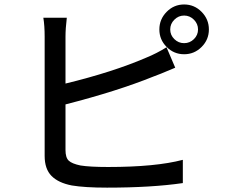

<svg xmlns="http://www.w3.org/2000/svg" viewBox="-20 -817 1017 863"><path d="M763.7 -728.5Q745.1 -710 745.1 -684.6Q745.1 -659.2 763.7 -641.1Q782.2 -623 807.6 -623Q833 -623 851.6 -641.1Q870.1 -659.2 870.1 -684.6Q870.1 -710 851.6 -728.5Q833 -747.1 807.6 -747.1Q782.2 -747.1 763.7 -728.5ZM174.8 -737.3H280.3Q274.4 -688.5 274.4 -652.3V-441.4Q487.3 -493.2 636.7 -557.6Q684.6 -577.1 728.5 -604.5L767.6 -512.7Q689.5 -479.5 668.9 -472.7Q506.8 -407.2 274.4 -347.7V-142.6Q274.4 -108.4 289.1 -94.7Q303.7 -81.1 341.8 -73.2Q383.8 -66.4 465.8 -66.4Q679.7 -66.4 801.8 -98.6V5.9Q661.1 26.4 460.9 26.4Q361.3 26.4 302.7 16.6Q242.2 4.9 211.4 -26.4Q180.7 -57.6 180.7 -116.2V-652.3Q180.7 -701.2 174.8 -737.3ZM729 -606Q696.3 -638.7 696.3 -684.6Q696.3 -730.5 729 -763.7Q761.7 -796.9 807.6 -796.9Q853.5 -796.9 886.2 -763.7Q918.9 -730.5 918.9 -684.6Q918.9 -638.7 886.2 -606Q853.5 -573.2 807.6 -573.2Q761.7 -573.2 729 -606Z"/></svg>

Font: Min Sans Medium
Style: Regular
Weight: 500
Designer: Jinseong-Kim, NotoSansCJK, Nunito
Foundry: Jinseong-Kim
Version: Version 1.400;Glyphs 3.1.2 (3151)